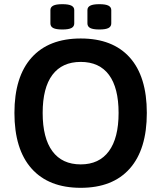

<svg xmlns="http://www.w3.org/2000/svg" viewBox="-20 -891 771 918"><path d="M49 -351Q49 -524 131 -615.5Q213 -707 366 -707Q519 -707 600.5 -616Q682 -525 682 -351Q682 -177 600.5 -85Q519 7 366 7Q213 7 131 -85Q49 -177 49 -351ZM547 -351Q547 -471 501 -533Q455 -595 366 -595Q277 -595 230.5 -533Q184 -471 184 -351Q184 -231 230.5 -168Q277 -105 366 -105Q454 -105 500.5 -168Q547 -231 547 -351ZM221 -779V-843Q221 -857 234.5 -864Q248 -871 278 -871Q308 -871 321.5 -864Q335 -857 335 -843V-779Q335 -764 321.5 -757Q308 -750 278 -750Q248 -750 234.5 -757Q221 -764 221 -779ZM398 -779V-843Q398 -857 411.5 -864Q425 -871 455 -871Q485 -871 498.5 -864Q512 -857 512 -843V-779Q512 -764 498.5 -757Q485 -750 455 -750Q425 -750 411.5 -757Q398 -764 398 -779Z"/></svg>

Font: Asap-SemiBold
Style: Regular
Weight: 600
Designer: Pablo Cosgaya
Foundry: Omnibus-Type
Version: Version 2.000; ttfautohint (v1.8)